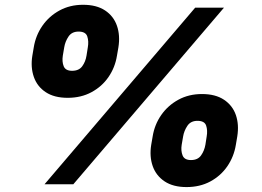

<svg xmlns="http://www.w3.org/2000/svg" viewBox="-20 -759 1080 791"><path d="M258.8 -356Q203.6 -356 168.5 -379.2Q133.3 -402.3 119.4 -442.1Q105.5 -481.9 113.3 -529.8L119.1 -564Q127 -612.8 154.5 -652.6Q182.1 -692.4 225.1 -715.8Q268.1 -739.3 322.3 -739.3Q377.9 -739.3 413.1 -715.8Q448.2 -692.4 461.9 -652.6Q475.6 -612.8 467.8 -564L461.9 -529.8Q454.1 -481 427 -441.7Q399.9 -402.3 356.9 -379.2Q314 -356 258.8 -356ZM276.9 -467.3Q305.2 -467.3 318.8 -486.1Q332.5 -504.9 336.4 -529.8L341.8 -564Q346.2 -588.9 339.6 -608.9Q333 -628.9 303.7 -628.9Q275.9 -628.9 262.2 -608.4Q248.5 -587.9 244.6 -564L238.8 -529.8Q234.9 -504.9 242.4 -486.1Q250 -467.3 276.9 -467.3ZM748.5 11.7Q693.4 11.7 658.2 -11.7Q623 -35.2 609.1 -74.7Q595.2 -114.3 603 -162.6L608.9 -196.8Q616.7 -245.6 644.3 -285.2Q671.9 -324.7 714.8 -348.1Q757.8 -371.6 812 -371.6Q867.7 -371.6 902.8 -348.1Q938 -324.7 951.7 -285.2Q965.3 -245.6 957.5 -196.8L951.7 -162.6Q943.8 -113.8 916.7 -74.2Q889.6 -34.7 846.7 -11.5Q803.7 11.7 748.5 11.7ZM766.6 -99.6Q794.9 -99.6 808.3 -118.7Q821.8 -137.7 826.2 -162.6L831.5 -196.8Q835.9 -221.7 829.3 -241.5Q822.8 -261.2 793.5 -261.2Q765.6 -261.2 752 -240.7Q738.3 -220.2 734.4 -196.8L728.5 -162.6Q724.6 -137.7 732.2 -118.7Q739.7 -99.6 766.6 -99.6ZM163.6 0 784.2 -727.5H902.8L282.2 0Z"/></svg>

Font: Inter 17pt Black
Style: Italic
Weight: 900
Italic angle: -9.3988°
Version: Version 4.001;git-66647c0bb